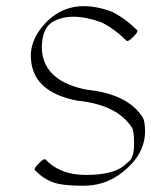

<svg xmlns="http://www.w3.org/2000/svg" viewBox="-20 -567 489 621"><path d="M127 -51.3Q174.8 -1 258.1 -1.2Q341.3 -1.5 377.4 -28.3Q377.9 -28.8 380.4 -30.5Q382.8 -32.2 398.2 -45.9Q413.6 -59.6 413.6 -101.1Q413.6 -142.6 407.2 -153.3Q359.9 -228.5 228.5 -241.7Q92.8 -268.6 81.1 -366.7Q71.8 -432.1 124.5 -489.7Q206.1 -579.1 341.8 -529.3Q384.8 -507.8 423.8 -469.2Q428.2 -464.8 411.1 -447.8Q394 -430.7 389.6 -435.1Q350.6 -473.6 308.6 -494.6Q207.5 -531.2 147.5 -494.6Q115.7 -473.1 115.2 -411.6Q115.2 -405.3 116.2 -398.4Q127.4 -303.2 260.3 -276.9Q393.6 -263.2 441.9 -187Q448.7 -175.3 449.2 -143.1Q449.2 -62.5 367.2 -3.4Q317.4 33.2 251.5 33.7Q185.5 34.2 153.1 23.2Q120.6 12.2 92.8 -17.1Q88.4 -21.5 105.5 -38.6Q122.6 -55.7 127 -51.3Z"/></svg>

Font: ML-NILA03_NewLipi
Style: Regular
Weight: 400
Designer: CLT@C-DIT
Version: Version ML-NILA03_NewLipi 2.